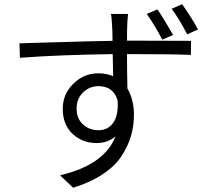

<svg xmlns="http://www.w3.org/2000/svg" viewBox="-20 -843 1040 919"><path d="M927.7 -702.1 876 -678.7Q836.9 -753.9 801.8 -800.8L851.6 -823.2Q898.4 -756.8 927.7 -702.1ZM808.6 -675.8 756.8 -653.3Q715.8 -730.5 682.6 -776.4L733.4 -797.9Q754.9 -768.6 808.6 -675.8ZM451.2 -219.7Q498 -219.7 522.9 -256.8Q547.9 -293.9 543 -362.3Q522.5 -430.7 451.2 -430.7Q409.2 -430.7 377.9 -400.9Q346.7 -371.1 346.7 -323.2Q346.7 -275.4 377 -247.6Q407.2 -219.7 451.2 -219.7ZM587.9 -648.4H608.4Q679.7 -648.4 780.3 -647.9Q880.9 -647.5 894.5 -647.5L893.6 -580.1Q820.3 -584 607.4 -584H587.9Q587.9 -509.8 589.8 -419.9Q621.1 -365.2 621.1 -294.9Q621.1 -240.2 606.9 -191.9Q592.8 -143.6 561.5 -95.7Q530.3 -47.9 471.2 -8.8Q412.1 30.3 330.1 55.7L267.6 -3.9Q479.5 -53.7 533.2 -190.4Q495.1 -158.2 442.4 -158.2Q375 -158.2 327.6 -202.1Q280.3 -246.1 280.3 -322.3Q280.3 -392.6 331.1 -442.4Q381.8 -492.2 451.2 -492.2Q487.3 -492.2 521.5 -478.5Q521.5 -509.8 519.5 -584Q254.9 -580.1 75.2 -566.4L73.2 -635.7Q116.2 -636.7 275.4 -641.6Q434.6 -646.5 518.6 -647.5Q518.6 -688.5 516.6 -717.8Q514.6 -763.7 510.7 -776.4H592.8Q588.9 -737.3 588.9 -717.8Q587.9 -702.1 587.9 -648.4Z"/></svg>

Font: Gen Shin Gothic Monospace Normal
Style: Regular
Weight: 350
Designer: [Source Han Sans]
Ryoko NISHIZUKA  (kana & ideographs); Paul D. Hunt (Latin, Greek & Cyrillic); Wenlong ZHANG  (bopomofo
Version: Version 1.002.20150607